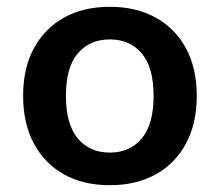

<svg xmlns="http://www.w3.org/2000/svg" viewBox="-20 -535 646 565"><path d="M303 10Q225 10 168 -22Q111 -54 79.5 -113Q48 -172 48 -253Q48 -334 79.5 -392.5Q111 -451 168 -483Q225 -515 303 -515Q381 -515 438.5 -483Q496 -451 527.5 -392.5Q559 -334 559 -253Q559 -172 527.5 -113Q496 -54 438.5 -22Q381 10 303 10ZM303 -86Q362 -86 397 -127.5Q432 -169 432 -253Q432 -337 397 -378Q362 -419 303 -419Q244 -419 209 -378Q174 -337 174 -253Q174 -169 209 -127.5Q244 -86 303 -86Z"/></svg>

Font: MulishBold
Style: Bold
Weight: 700
Designer: Vernon Adams
Foundry: Vernon Adams
Version: Version 3.602; ttfautohint (v1.8.3)